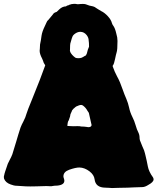

<svg xmlns="http://www.w3.org/2000/svg" viewBox="-20 -953 816 995"><path d="M454.6 -305.7C454.6 -307.6 454.1 -309.1 453.6 -309.6C453.6 -309.6 440.4 -368.2 440.4 -368.2C440.4 -368.2 432.6 -379.9 432.6 -379.9C427.2 -390.1 419.4 -398.9 410.2 -405.8C406.7 -408.2 403.3 -409.2 400.4 -409.2C394.5 -409.2 385.7 -406.2 374.5 -400.9C372.1 -398.4 370.1 -397 367.7 -395.5C367.2 -395 366.2 -394 365.7 -393.6C365.2 -392.6 364.3 -392.1 362.8 -391.6C355.5 -384.3 352.1 -379.4 352.1 -376.5C352.1 -376.5 345.2 -361.3 345.2 -361.3C345.2 -356 342.3 -344.7 335.9 -328.6C332.5 -325.7 330.1 -316.4 329.1 -300.3C339.4 -299.3 349.1 -298.8 358.9 -298.8C358.9 -298.8 381.8 -299.3 381.8 -299.3C390.1 -299.3 396.5 -298.8 400.9 -297.4C411.6 -297.4 421.9 -296.4 431.6 -294.9C433.1 -294.4 434.6 -293.9 437 -293.9C448.7 -293.9 454.6 -297.9 454.6 -305.7ZM394.5 -651.9C399.9 -652.3 405.3 -654.3 410.6 -657.7C416 -661.1 420.9 -664.1 425.3 -666C425.3 -666 430.2 -676.3 430.2 -676.3C433.1 -690.4 437 -701.7 441.4 -710.9C441.4 -725.6 440.9 -736.3 439.5 -743.2C439.5 -752.9 436 -762.2 429.2 -771C420.4 -782.2 409.2 -788.1 396 -788.1C388.2 -788.1 379.9 -785.6 371.6 -780.3C363.3 -774.9 357.9 -769.5 355.5 -763.2C353 -757.8 350.6 -749.5 347.7 -738.8C344.7 -730.5 343.3 -723.6 343.3 -717.8C343.3 -711.4 343.3 -705.1 342.8 -697.8C342.3 -694.3 342.3 -691.9 342.3 -689.9C343.3 -688.5 343.8 -686.5 343.8 -684.1C348.6 -673.8 357.4 -663.6 370.1 -654.3C373.5 -652.3 378.4 -651.4 385.3 -651.4C385.3 -651.4 394.5 -651.9 394.5 -651.9ZM565.4 -605.5C570.8 -589.4 578.1 -573.2 586.4 -557.6C597.2 -538.6 606.9 -515.1 616.2 -487.8C621.6 -471.7 627.9 -456.1 634.8 -440.4C641.1 -425.8 645.5 -411.1 648.9 -396C652.3 -378.9 658.2 -362.8 665.5 -348.1C672.9 -333.5 678.7 -318.8 682.6 -304.7C686.5 -290 691.9 -275.9 698.7 -262.7C701.2 -257.3 702.6 -251 703.1 -244.1C703.1 -237.3 703.6 -231.4 705.1 -226.1C709 -215.3 713.4 -204.6 717.8 -194.3C725.1 -179.2 729.5 -167.5 731 -159.2C731.4 -156.2 732.4 -152.3 733.9 -147.5C738.8 -127.9 742.7 -108.9 746.1 -90.8C749.5 -72.8 758.3 -53.7 772.9 -33.7C774.9 -30.3 775.9 -26.9 775.9 -23.4C775.9 -14.2 767.1 -4.9 750 4.4C737.3 12.7 726.6 16.6 717.3 16.6C710.9 16.6 695.8 17.1 672.4 18.1C648.9 19.5 630.9 20 618.2 20C607.4 20 598.6 20 592.3 20.5C580.1 21 569.3 21.5 560.5 21.5C556.2 21.5 551.8 21 546.9 20.5C540 20 532.7 19.5 524.9 19.5C491.7 19 473.6 4.4 470.2 -23.9C468.3 -39.1 459.5 -53.2 443.4 -65.4C427.2 -77.6 410.2 -84.5 391.6 -85C378.4 -85 360.8 -81.1 338.4 -73.2C318.4 -65.9 308.6 -54.7 308.6 -38.6C308.6 -36.6 309.1 -34.7 309.6 -32.7C312 -26.4 313.5 -21 313.5 -16.6C313.5 -2.4 301.8 6.3 277.8 8.8C267.6 8.8 256.3 9.8 245.1 12.2C236.8 11.7 228.5 11.2 220.2 11.2C207 11.2 189.9 11.7 168.5 12.7C168.5 12.7 136.7 13.2 136.7 13.2C125.5 13.2 117.7 13.2 113.3 12.7C89.4 10.7 73.7 9.8 67.4 9.8C57.1 9.8 46.4 7.3 35.2 2.9C17.1 -3.4 5.9 -13.7 1 -27.3C0.5 -29.8 0 -32.7 0 -35.2C0 -38.6 0.5 -42.5 2 -45.9C2 -50.3 8.3 -69.8 20.5 -104.5C23.9 -111.8 27.3 -119.1 31.2 -126C36.1 -135.3 40.5 -144 43.9 -153.3C51.3 -175.8 58.1 -198.2 64.5 -220.7C71.3 -244.6 78.6 -268.1 86.4 -292C90.3 -302.2 95.2 -312.5 100.6 -322.3C108.9 -338.4 114.3 -351.6 116.7 -361.8C119.1 -371.1 129.9 -398.9 149.4 -446.3C177.2 -514.6 198.7 -569.8 213.4 -611.8C213.4 -611.8 214.4 -614.7 214.4 -614.7C210.9 -620.1 209.5 -623 209 -623.5C208.5 -624 207.5 -625.5 206.5 -627.9C204.6 -634.8 201.7 -642.1 197.8 -650.4C189.5 -666 185.5 -679.2 185.5 -689.9C185.5 -693.4 186 -697.3 186.5 -701.2C186.5 -701.2 187.5 -722.2 187.5 -722.2C190.9 -737.3 193.4 -752.4 195.3 -768.1C197.3 -782.2 203.1 -798.8 212.9 -818.8C216.3 -825.2 219.2 -831.5 221.7 -837.9C223.6 -843.3 226.6 -846.7 230 -849.1C230 -849.1 253.4 -877.4 253.4 -877.4C255.9 -881.8 258.8 -884.8 262.2 -886.7C265.6 -888.7 269.5 -890.1 273.9 -891.6C279.8 -897 284.2 -900.9 287.1 -904.3C297.9 -914.6 309.6 -919.9 321.8 -919.9C321.8 -919.9 328.1 -924.3 328.1 -924.3C332.5 -924.3 335.4 -925.3 337.9 -927.7C346.7 -931.2 355.5 -933.1 364.7 -933.1C370.1 -933.1 375.5 -932.6 380.9 -931.2C380.9 -931.2 384.8 -931.2 384.8 -931.2C386.7 -931.2 388.7 -931.2 391.1 -931.6C393.6 -932.1 399.9 -932.6 409.7 -932.6C415 -932.6 420.4 -932.1 424.8 -930.7C437 -925.3 449.2 -921.9 462.4 -919.9C467.8 -918.5 473.6 -915.5 479 -911.1C481.4 -909.7 483.4 -908.2 485.8 -906.7C488.3 -905.3 490.2 -904.3 492.2 -902.8C496.1 -900.4 500 -897.9 504.4 -895.5C516.1 -890.1 527.8 -880.9 539.1 -868.7C550.3 -856.4 557.1 -844.7 559.6 -834.5C561 -829.1 563.5 -824.2 566.9 -819.8C573.2 -811.5 578.6 -797.9 583 -777.8C586.9 -765.6 588.9 -752.9 588.9 -740.7C588.9 -709.5 587.4 -689.5 584 -680.2C582 -674.3 579.6 -663.1 576.2 -647C572.8 -630.4 569.3 -619.6 565.9 -615.2C564.9 -613.8 564 -612.8 563.5 -611.3C563.5 -611.3 565.4 -605.5 565.4 -605.5Z"/></svg>

Font: Kaph
Style: Regular
Weight: 400
Designer: GGBotNet
Foundry: f0n7.com